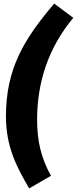

<svg xmlns="http://www.w3.org/2000/svg" viewBox="-20 -884 427 1066"><path d="M281 -864C113 -667 13 -502 13 -238C13 -66 75 47 142 162L263 92C210 -3 186 -98 186 -219C186 -426 248 -619 387 -785Z"/></svg>

Font: Fira Sans ExtraBold
Style: Italic
Weight: 800
Italic angle: -8°
Designer: bBox Type GmbH & Carrois Corporate GbR & Edenspiekermann AG
Foundry: bBox Type GmbH & Carrois Corporate GbR & Edenspiekermann AG
Version: Version 4.301;PS 004.301;hotconv 1.0.88;makeotf.lib2.5.64775